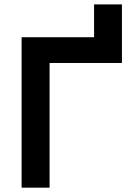

<svg xmlns="http://www.w3.org/2000/svg" viewBox="-20 -865 626 885"><path d="M79.6 0V-693.4H413.6V-844.7H542V-574.7H208.5V0Z"/></svg>

Font: Cascadia Mono
Style: Bold
Weight: 700
Monospace: yes
Designer: Aaron Bell
Foundry: Saja Typeworks
Version: Version 2404.023; ttfautohint (v1.8.4)